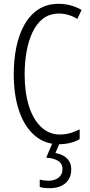

<svg xmlns="http://www.w3.org/2000/svg" viewBox="-20 -745 471 1005"><path d="M289 -674Q240 -674 206 -648Q172 -622 150.5 -577Q129 -532 119 -475Q109 -418 109 -357Q109 -261 131.5 -190Q154 -119 195.5 -80Q237 -41 293 -41Q325 -41 351.5 -49.5Q378 -58 397 -68V-17Q376 -4 348 3Q320 10 288 10Q216 10 163 -34.5Q110 -79 81 -161.5Q52 -244 52 -358Q52 -432 65.5 -498Q79 -564 107.5 -615Q136 -666 180.5 -695.5Q225 -725 287 -725Q351 -725 407 -693L385 -646Q362 -660 337.5 -667Q313 -674 289 -674ZM353 141Q353 188 322.5 214Q292 240 239 240Q209 240 188 234V195Q210 201 233 201Q266 201 286.5 185Q307 169 307 141Q307 110 283.5 96.5Q260 83 222 80L256 0H294L270 56Q310 63 331.5 85Q353 107 353 141Z"/></svg>

Font: Noto Sans ExtraCondensed Light
Style: Regular
Weight: 300
Width: 2
Designer: Monotype Design Team
Foundry: Monotype Imaging Inc.
Version: Version 2.013; ttfautohint (v1.8.4.7-5d5b)